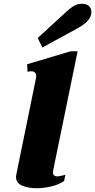

<svg xmlns="http://www.w3.org/2000/svg" viewBox="-20 -989 505 1019"><path d="M180 -787 331 -926Q345 -940 367 -954.5Q389 -969 414 -969Q440 -969 452.5 -956.5Q465 -944 465 -926Q465 -918 464 -914Q460 -893 441.5 -874.5Q423 -856 390 -838L205 -737ZM65 -51Q65 -55 67 -65L171 -574Q172 -578 172 -585Q172 -611 144 -611Q140 -611 126 -608L124 -648L355 -717H392L263 -89Q261 -79 261 -75Q261 -53 284 -53Q293 -53 306.5 -56.5Q320 -60 327 -61L320 -28Q294 -10 253.5 0Q213 10 173 10Q129 10 97 -4Q65 -18 65 -51Z"/></svg>

Font: Taviraj Black
Style: Italic
Weight: 900
Italic angle: -12°
Designer: Katatrad Team
Foundry: CadsonDemak
Version: Version 1.001